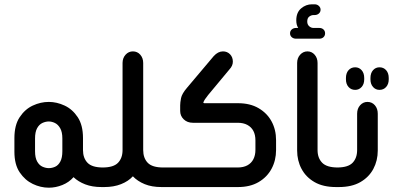

<svg xmlns="http://www.w3.org/2000/svg" viewBox="-20 -870 1828 893"><path d="M464 -91V0H452Q409 0 376.5 -12.5Q344 -25 322 -46Q301 -22 270 -9.5Q239 3 207 3Q169 3 132.5 -14.5Q96 -32 71.5 -68.5Q47 -105 47 -164V-228Q47 -288 71.5 -325Q96 -362 132.5 -379Q169 -396 207 -396Q244 -396 280.5 -379Q317 -362 341.5 -325Q366 -288 366 -228V-172Q366 -135 387 -113Q408 -91 459 -91ZM270 -167V-226Q270 -256 260 -273.5Q250 -291 235.5 -298Q221 -305 207 -305Q192 -305 177 -298Q162 -291 152.5 -273.5Q143 -256 143 -226V-167Q143 -136 153 -118.5Q163 -101 178 -94.5Q193 -88 207 -88Q222 -88 236.5 -94.5Q251 -101 260.5 -118.5Q270 -136 270 -167Z M744 -91V0H731Q686 0 653 -13.5Q620 -27 598 -50Q577 -27 543 -13.5Q509 0 465 0H452V-91H457Q508 -91 529 -113Q550 -135 550 -172V-577Q550 -600 564 -615.5Q578 -631 598 -631Q619 -631 632.5 -615.5Q646 -600 646 -577V-172Q646 -135 667 -113Q688 -91 739 -91Z M732 0V-91H1085Q1112 -91 1130.5 -101Q1149 -111 1158.5 -129.5Q1168 -148 1168 -173V-217Q1168 -243 1158.5 -261Q1149 -279 1130.5 -289Q1112 -299 1085 -299H877Q851 -299 834.5 -315Q818 -331 818 -354V-380Q818 -393 822 -413.5Q826 -434 850 -462L974 -609Q994 -631 1017 -631Q1037 -631 1050 -617.5Q1063 -604 1063 -583Q1063 -564 1047 -547L948 -428Q939 -417 933.5 -408.5Q928 -400 926 -394Q925 -393 926.5 -391.5Q928 -390 931 -390H1087Q1143 -390 1182.5 -367Q1222 -344 1243 -305.5Q1264 -267 1264 -218V-172Q1264 -124 1243 -85Q1222 -46 1182.5 -23Q1143 0 1087 0Z M1367 -740Q1358 -754 1358 -775Q1358 -812 1380.5 -831Q1403 -850 1431 -850H1443Q1455 -850 1463 -842.5Q1471 -835 1471 -825Q1471 -814 1463 -807Q1455 -800 1443 -800H1438Q1428 -800 1418.5 -793Q1409 -786 1409 -770Q1409 -756 1418 -748Q1427 -740 1438 -740H1465Q1477 -740 1484.5 -733Q1492 -726 1492 -715Q1492 -704 1484.5 -697Q1477 -690 1465 -690H1357Q1345 -690 1337 -697Q1329 -704 1329 -715Q1329 -726 1337 -733Q1345 -740 1357 -740ZM1555 0H1543Q1483 0 1443 -23Q1403 -46 1382.5 -84.5Q1362 -123 1362 -170V-577Q1362 -600 1376 -615.5Q1390 -631 1410 -631Q1430 -631 1443.5 -615.5Q1457 -600 1457 -577V-172Q1457 -135 1478.5 -113Q1500 -91 1551 -91H1555Z M1632 -452Q1613 -452 1601 -465.5Q1589 -479 1589 -501V-507Q1589 -530 1601 -543.5Q1613 -557 1632 -557Q1650 -557 1662 -543.5Q1674 -530 1674 -507V-501Q1674 -479 1662 -465.5Q1650 -452 1632 -452ZM1745 -452Q1727 -452 1715 -465.5Q1703 -479 1703 -501V-507Q1703 -530 1715 -543.5Q1727 -557 1745 -557Q1764 -557 1776 -543.5Q1788 -530 1788 -507V-501Q1788 -479 1776 -465.5Q1764 -452 1745 -452ZM1543 0V-91H1548Q1599 -91 1620 -113Q1641 -135 1641 -172V-341Q1641 -365 1655 -380.5Q1669 -396 1689 -396Q1710 -396 1723.5 -380.5Q1737 -365 1737 -341V-170Q1737 -123 1716.5 -84.5Q1696 -46 1656 -23Q1616 0 1556 0Z"/></svg>

Font: Beiruti SemiBold
Style: Regular
Weight: 600
Designer: Arlette Boutros
Foundry: Boutros
Version: Version 1.41